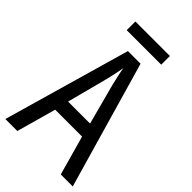

<svg xmlns="http://www.w3.org/2000/svg" viewBox="-256 -936 1019 1019"><g transform="rotate(45 253.5 -427.0)"><path d="M381 -854H122V-789H381ZM416 0H506L300 -715H205L0 0H90L152 -222H354ZM274 -530 335 -301H170L230 -530C238 -562 246 -600 252 -634C256 -605 267 -560 274 -530Z"/></g></svg>

Font: Noto Sans Ethiopic Condensed
Style: Regular
Weight: 400
Width: 3
Designer: Monotype Design Team
Foundry: Monotype Imaging Inc.
Version: Version 2.102